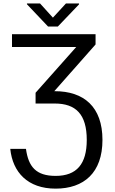

<svg xmlns="http://www.w3.org/2000/svg" viewBox="-20 -914 686 1141"><path d="M547.9 -649.9V-710.9H51.3V-634.8H433.1L191.4 -362.8V-298.8H305.2C430.2 -298.8 495.6 -235.4 495.6 -82.5C495.6 60.5 436 131.3 310.5 131.3C194.3 131.3 148.9 77.1 134.3 -29.3H41C55.2 109.9 145 207 310.5 207C478.5 207 588.9 112.8 588.9 -82.5C588.9 -279.3 478.5 -372.1 305.2 -372.1H302.7ZM217.8 -893.6H140.1V-888.7L265.6 -756.3H323.7L449.7 -888.2V-893.6H372.1L294.4 -809.1Z"/></svg>

Font: Bert Sans
Style: Regular
Weight: 400
Designer: Christian Robertson (Google), Cristiano Sobral
Foundry: Google, Cristiano Sobral
Version: Version 3.101